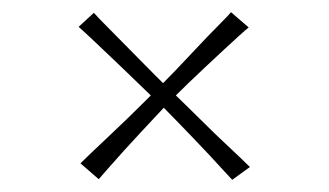

<svg xmlns="http://www.w3.org/2000/svg" viewBox="-20 -450 540 315"><path d="M390 -176 361 -155Q357 -159 347.5 -169.5Q338 -180 325 -194Q312 -208 297.5 -223Q283 -238 270 -251.5Q257 -265 248 -274Q236 -285 216.5 -304Q197 -323 175 -344Q153 -365 135 -382Q117 -399 109 -406L134 -429Q140 -422 157 -405Q174 -388 195 -366.5Q216 -345 235.5 -325.5Q255 -306 267 -295Q275 -287 288.5 -274Q302 -261 317 -246Q332 -231 347 -217Q362 -203 373.5 -192Q385 -181 390 -176ZM142 -156 112 -182Q118 -188 130 -199.5Q142 -211 157.5 -225.5Q173 -240 189 -255.5Q205 -271 219.5 -285.5Q234 -300 244 -310Q254 -320 267 -333.5Q280 -347 293.5 -361.5Q307 -376 320 -389.5Q333 -403 343.5 -413.5Q354 -424 359 -430L388 -405Q383 -401 372.5 -391.5Q362 -382 348 -369Q334 -356 319 -342Q304 -328 290 -314.5Q276 -301 265 -290Q254 -279 240.5 -264.5Q227 -250 212 -234Q197 -218 183.5 -203Q170 -188 159 -175.5Q148 -163 142 -156Z"/></svg>

Font: Truculenta Thin
Style: Regular
Weight: 250
Version: Version 1.002